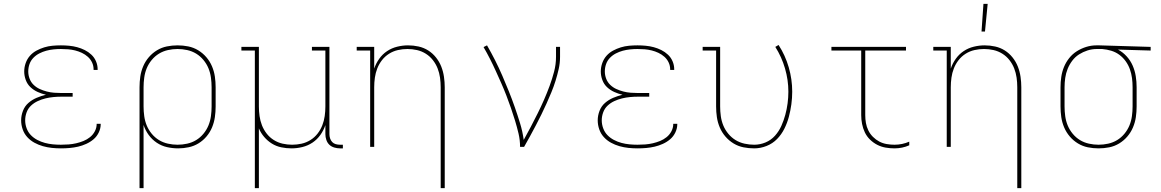

<svg xmlns="http://www.w3.org/2000/svg" viewBox="-20 -764 6040 999"><path d="M297 8Q273 8 249.5 5.5Q226 3 203 -3.5Q180 -10 159 -21.5Q138 -33 122 -50.5Q106 -68 98 -91Q90 -114 90 -138Q90 -163 99.5 -187.5Q109 -212 128 -228.5Q147 -245 170.5 -255Q194 -265 219 -271Q197 -276 176 -285.5Q155 -295 138.5 -310.5Q122 -326 114 -348Q106 -370 106 -392Q106 -414 113.5 -435.5Q121 -457 135.5 -473.5Q150 -490 169.5 -500.5Q189 -511 210 -517.5Q231 -524 253 -526Q275 -528 297 -528Q318 -528 339.5 -526Q361 -524 381.5 -518.5Q402 -513 421 -503.5Q440 -494 455.5 -479.5Q471 -465 479.5 -445Q488 -425 488 -404V-400H467V-403Q467 -422 459 -439Q451 -456 437 -468.5Q423 -481 406 -489Q389 -497 371 -501.5Q353 -506 334.5 -507.5Q316 -509 297 -509Q278 -509 258.5 -507Q239 -505 220.5 -500Q202 -495 184.5 -486Q167 -477 153.5 -463Q140 -449 133.5 -430.5Q127 -412 127 -392Q127 -373 134 -354.5Q141 -336 155 -322.5Q169 -309 186.5 -301Q204 -293 223 -288Q242 -283 261.5 -281.5Q281 -280 300 -280H358V-261H300Q279 -261 258 -259Q237 -257 216.5 -252Q196 -247 176.5 -238Q157 -229 141.5 -214.5Q126 -200 118.5 -179.5Q111 -159 111 -138Q111 -117 118.5 -96.5Q126 -76 140.5 -61Q155 -46 174 -36Q193 -26 213.5 -20.5Q234 -15 255 -13Q276 -11 297 -11Q317 -11 337 -12.5Q357 -14 376.5 -18.5Q396 -23 414.5 -30.5Q433 -38 448.5 -50.5Q464 -63 473.5 -81Q483 -99 483 -119V-120H504V-118Q504 -96 494 -75Q484 -54 467 -39.5Q450 -25 429 -15.5Q408 -6 386.5 -1Q365 4 342.5 6Q320 8 297 8Z M706 215V-310Q706 -338 710 -365.5Q714 -393 725 -419Q736 -445 754.5 -466.5Q773 -488 797 -502.5Q821 -517 848.5 -522.5Q876 -528 904 -528Q932 -528 959.5 -522.5Q987 -517 1011 -502.5Q1035 -488 1053.5 -466.5Q1072 -445 1083 -419Q1094 -393 1098 -365.5Q1102 -338 1102 -310V-210Q1102 -182 1098 -154.5Q1094 -127 1083.5 -101.5Q1073 -76 1055 -54.5Q1037 -33 1013.5 -18.5Q990 -4 962.5 2Q935 8 907 8Q878 8 849 1.5Q820 -5 795.5 -21.5Q771 -38 753.5 -62Q736 -86 727 -114V215ZM904 -11Q929 -11 954 -16.5Q979 -22 1000.5 -35Q1022 -48 1038.5 -68Q1055 -88 1064.5 -111Q1074 -134 1077.5 -159.5Q1081 -185 1081 -210V-310Q1081 -335 1077.5 -360.5Q1074 -386 1064.5 -409Q1055 -432 1038.5 -452Q1022 -472 1000.5 -485Q979 -498 954 -503.5Q929 -509 904 -509Q879 -509 854 -503.5Q829 -498 807.5 -485Q786 -472 769.5 -452Q753 -432 743.5 -409Q734 -386 730.5 -360.5Q727 -335 727 -310V-210Q727 -185 730.5 -159.5Q734 -134 743.5 -111Q753 -88 769.5 -68Q786 -48 807.5 -35Q829 -22 854 -16.5Q879 -11 904 -11Z M1306 215V-501H1236V-520H1327V-210Q1327 -185 1330.5 -160Q1334 -135 1343 -112Q1352 -89 1367.5 -69Q1383 -49 1404.5 -35.5Q1426 -22 1450.5 -16.5Q1475 -11 1500 -11Q1525 -11 1549.5 -16.5Q1574 -22 1595.5 -35.5Q1617 -49 1632.5 -69Q1648 -89 1657 -112Q1666 -135 1669.5 -160Q1673 -185 1673 -210V-501H1603V-520H1694V-66Q1694 -55 1697.5 -44Q1701 -33 1708.5 -25Q1716 -17 1727 -14Q1738 -11 1749 -11H1764V8H1749Q1734 8 1719 3.5Q1704 -1 1693.5 -11Q1683 -21 1678 -36Q1673 -51 1673 -66V-113Q1664 -86 1647 -62Q1630 -38 1606 -22Q1582 -6 1553.5 1Q1525 8 1497 8Q1470 8 1443.5 2.5Q1417 -3 1394.5 -17Q1372 -31 1354.5 -51.5Q1337 -72 1327 -96V215Z M2273 215V-310Q2273 -335 2269.5 -360Q2266 -385 2257 -408Q2248 -431 2232.5 -451Q2217 -471 2195.5 -484.5Q2174 -498 2149.5 -503.5Q2125 -509 2100 -509Q2075 -509 2050.5 -503.5Q2026 -498 2004.5 -484.5Q1983 -471 1967.5 -451Q1952 -431 1943 -408Q1934 -385 1930.5 -360Q1927 -335 1927 -310V0H1906V-501H1836V-520H1927V-407Q1936 -434 1953 -458Q1970 -482 1994 -498Q2018 -514 2046.5 -521Q2075 -528 2103 -528Q2131 -528 2158 -522Q2185 -516 2208 -501.5Q2231 -487 2248.5 -465Q2266 -443 2276 -417.5Q2286 -392 2290 -364.5Q2294 -337 2294 -310V215Z M2686 0Q2686 -35 2678 -69Q2670 -103 2660 -136Q2650 -169 2638.5 -202Q2627 -235 2614.5 -267.5Q2602 -300 2588 -331.5Q2574 -363 2559.5 -395Q2545 -427 2529.5 -457.5Q2514 -488 2496 -519L2514 -528Q2536 -490 2556 -450.5Q2576 -411 2593.5 -370.5Q2611 -330 2627.5 -289Q2644 -248 2658.5 -206.5Q2673 -165 2686 -122.5Q2699 -80 2705 -36Q2724 -70 2742 -104.5Q2760 -139 2777.5 -174Q2795 -209 2810.5 -244.5Q2826 -280 2839.5 -316.5Q2853 -353 2863 -391Q2873 -429 2873 -468V-520H2894V-468Q2894 -436 2887 -405Q2880 -374 2870.5 -343.5Q2861 -313 2849 -284Q2837 -255 2824 -226Q2811 -197 2797 -168.5Q2783 -140 2768 -111.5Q2753 -83 2738 -55.5Q2723 -28 2707 0Z M3297 8Q3273 8 3249.5 5.5Q3226 3 3203 -3.5Q3180 -10 3159 -21.5Q3138 -33 3122 -50.5Q3106 -68 3098 -91Q3090 -114 3090 -138Q3090 -163 3099.5 -187.5Q3109 -212 3128 -228.5Q3147 -245 3170.5 -255Q3194 -265 3219 -271Q3197 -276 3176 -285.5Q3155 -295 3138.5 -310.5Q3122 -326 3114 -348Q3106 -370 3106 -392Q3106 -414 3113.5 -435.5Q3121 -457 3135.5 -473.5Q3150 -490 3169.5 -500.5Q3189 -511 3210 -517.5Q3231 -524 3253 -526Q3275 -528 3297 -528Q3318 -528 3339.5 -526Q3361 -524 3381.5 -518.5Q3402 -513 3421 -503.5Q3440 -494 3455.5 -479.5Q3471 -465 3479.5 -445Q3488 -425 3488 -404V-400H3467V-403Q3467 -422 3459 -439Q3451 -456 3437 -468.5Q3423 -481 3406 -489Q3389 -497 3371 -501.5Q3353 -506 3334.5 -507.5Q3316 -509 3297 -509Q3278 -509 3258.5 -507Q3239 -505 3220.5 -500Q3202 -495 3184.5 -486Q3167 -477 3153.5 -463Q3140 -449 3133.5 -430.5Q3127 -412 3127 -392Q3127 -373 3134 -354.5Q3141 -336 3155 -322.5Q3169 -309 3186.5 -301Q3204 -293 3223 -288Q3242 -283 3261.5 -281.5Q3281 -280 3300 -280H3358V-261H3300Q3279 -261 3258 -259Q3237 -257 3216.5 -252Q3196 -247 3176.5 -238Q3157 -229 3141.5 -214.5Q3126 -200 3118.5 -179.5Q3111 -159 3111 -138Q3111 -117 3118.5 -96.5Q3126 -76 3140.5 -61Q3155 -46 3174 -36Q3193 -26 3213.5 -20.5Q3234 -15 3255 -13Q3276 -11 3297 -11Q3317 -11 3337 -12.5Q3357 -14 3376.5 -18.5Q3396 -23 3414.5 -30.5Q3433 -38 3448.5 -50.5Q3464 -63 3473.5 -81Q3483 -99 3483 -119V-120H3504V-118Q3504 -96 3494 -75Q3484 -54 3467 -39.5Q3450 -25 3429 -15.5Q3408 -6 3386.5 -1Q3365 4 3342.5 6Q3320 8 3297 8Z M3904 8Q3876 8 3848.5 2.5Q3821 -3 3797 -17.5Q3773 -32 3754.5 -53.5Q3736 -75 3725 -101Q3714 -127 3710 -154.5Q3706 -182 3706 -210V-501H3636V-520H3727V-210Q3727 -185 3730.5 -159.5Q3734 -134 3743.5 -111Q3753 -88 3769.5 -68Q3786 -48 3807.5 -35Q3829 -22 3854 -16.5Q3879 -11 3904 -11Q3935 -11 3963.5 -23Q3992 -35 4012.5 -58Q4033 -81 4045.5 -109Q4058 -137 4066 -166.5Q4074 -196 4078 -226.5Q4082 -257 4082 -287Q4082 -348 4064.5 -408Q4047 -468 4014 -520L4031 -530Q4066 -476 4084 -413.5Q4102 -351 4102 -287Q4102 -254 4097.5 -221Q4093 -188 4084.5 -156Q4076 -124 4061 -94Q4046 -64 4023 -40.5Q4000 -17 3968.5 -4.5Q3937 8 3904 8Z M4634 8Q4611 8 4588 4Q4565 0 4544.5 -10.5Q4524 -21 4507 -37.5Q4490 -54 4480 -75Q4470 -96 4465.5 -119Q4461 -142 4461 -165V-501H4306V-520H4694V-501H4482V-165Q4482 -144 4485.5 -124Q4489 -104 4498 -85.5Q4507 -67 4522 -52Q4537 -37 4555 -27.5Q4573 -18 4593.5 -14.5Q4614 -11 4634 -11Q4654 -11 4673.5 -15Q4693 -19 4711 -27V-8Q4693 0 4673.5 4Q4654 8 4634 8Z M5273 215V-310Q5273 -335 5269.5 -360Q5266 -385 5257 -408Q5248 -431 5232.5 -451Q5217 -471 5195.5 -484.5Q5174 -498 5149.5 -503.5Q5125 -509 5100 -509Q5075 -509 5050.5 -503.5Q5026 -498 5004.5 -484.5Q4983 -471 4967.5 -451Q4952 -431 4943 -408Q4934 -385 4930.5 -360Q4927 -335 4927 -310V0H4906V-501H4836V-520H4927V-407Q4936 -434 4953 -458Q4970 -482 4994 -498Q5018 -514 5046.5 -521Q5075 -528 5103 -528Q5131 -528 5158 -522Q5185 -516 5208 -501.5Q5231 -487 5248.5 -465Q5266 -443 5276 -417.5Q5286 -392 5290 -364.5Q5294 -337 5294 -310V215ZM5087 -600 5097 -744H5119L5105 -600Z M5696 8Q5668 8 5640.5 2.5Q5613 -3 5589 -17.5Q5565 -32 5546.5 -53.5Q5528 -75 5517 -101Q5506 -127 5502 -154.5Q5498 -182 5498 -210V-310Q5498 -337 5502 -364Q5506 -391 5516 -415.5Q5526 -440 5543 -461.5Q5560 -483 5583 -497.5Q5606 -512 5632 -520Q5658 -528 5685 -528H5700L5967 -520V-501L5797 -506Q5822 -493 5842 -471Q5862 -449 5873.5 -422.5Q5885 -396 5889.5 -367.5Q5894 -339 5894 -310V-210Q5894 -182 5890 -154.5Q5886 -127 5875 -101Q5864 -75 5845.5 -53.5Q5827 -32 5803 -17.5Q5779 -3 5751.5 2.5Q5724 8 5696 8ZM5696 -11Q5721 -11 5746 -16.5Q5771 -22 5792.5 -35Q5814 -48 5830.5 -68Q5847 -88 5856.5 -111Q5866 -134 5869.5 -159.5Q5873 -185 5873 -210V-310Q5873 -334 5870 -357.5Q5867 -381 5859 -403.5Q5851 -426 5837 -445.5Q5823 -465 5804 -479Q5785 -493 5762 -500Q5739 -507 5715 -509H5687Q5662 -509 5638.5 -501.5Q5615 -494 5594.5 -481Q5574 -468 5559 -448Q5544 -428 5535 -405.5Q5526 -383 5522.5 -358.5Q5519 -334 5519 -310V-210Q5519 -185 5522.5 -159.5Q5526 -134 5535.5 -111Q5545 -88 5561.5 -68Q5578 -48 5599.5 -35Q5621 -22 5646 -16.5Q5671 -11 5696 -11Z"/></svg>

Font: Iosevka HT Thin Extended
Style: Regular
Weight: 100
Width: 7
Monospace: yes
Designer: Belleve Invis
Foundry: Belleve Invis
Version: Version 32.3.0; ttfautohint (v1.8.4)